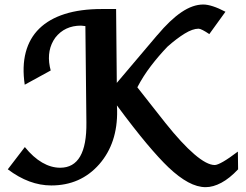

<svg xmlns="http://www.w3.org/2000/svg" viewBox="-20 -791 1065 830"><path d="M87.4 -155.3Q123.5 -110.8 162.1 -88.4Q200.7 -65.9 240.2 -65.9Q356 -65.9 353.5 -261.7L349.1 -678.2Q343.8 -678.7 337.9 -679.4Q332 -680.2 330.1 -680.2Q259.8 -680.2 219.2 -628.4Q181.2 -575.7 195.3 -502.9L199.2 -486.3L86.9 -424.8Q75.2 -503.9 91.3 -564.9Q107.4 -626 149.9 -667.5Q192.4 -709 260 -730.5Q327.6 -752 419.4 -752H481.9L484.9 -432.6L660.2 -639.6V-639.2Q715.3 -705.1 764.4 -738.3Q813.5 -771.5 858.9 -771.5Q876.5 -771.5 900.6 -763.7Q924.8 -755.9 954.6 -740.2L884.8 -643.6Q869.1 -654.3 856.9 -660.6Q844.7 -667 838.4 -667Q813 -667 778.3 -645.8Q743.7 -624.5 704.1 -589.4Q666.5 -550.3 632.8 -506.3Q599.1 -462.4 573.7 -413.6Q603 -375.5 634 -336.9Q665 -298.3 694.8 -259.8Q766.1 -170.4 820.3 -124Q874.5 -77.6 908.2 -77.6Q919.4 -77.6 944.6 -92Q969.7 -106.4 1008.3 -135.7L1009.3 -59.1Q972.7 -20 937 -1Q901.4 18.1 869.1 18.1Q833 18.1 793.2 -3.4Q753.4 -24.9 709 -66.9Q668.5 -105.5 613 -171.6Q557.6 -237.8 485.4 -335.4L486.3 -314Q488.8 -172.4 409.2 -81.1Q328.6 10.7 201.7 10.7Q106 10.7 13.7 -59.1Z"/></svg>

Font: IranNastaliq
Style: Regular
Weight: 400
Designer: Hossein Zahedi
Version: Version 1.5